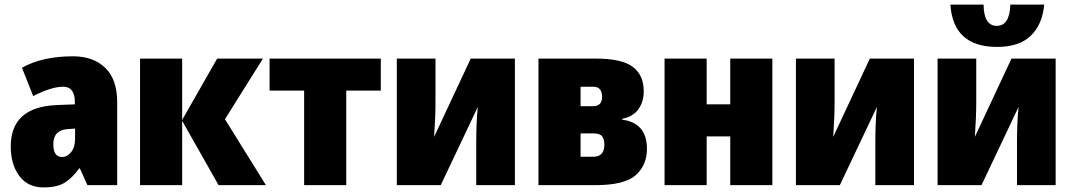

<svg xmlns="http://www.w3.org/2000/svg" viewBox="-20 -809 4685 839"><path d="M308 -247V-201Q308 -166 291 -144.5Q274 -123 251 -123Q213 -123 213 -179Q213 -241 277 -245ZM299 -563Q165 -563 76 -513L125 -389Q204 -430 256 -430Q307 -430 307 -363V-353L229 -350Q27 -342 27 -169Q27 -90 64.5 -40Q102 10 170 10Q228 10 261.5 -10Q295 -30 326 -73H329L362 0H492V-363Q492 -462 440 -512.5Q388 -563 299 -563Z M929 -553H1129L963 -288L1142 0H935L776 -281V0H592V-553H776V-285Z M1644 -413H1493V0H1309V-413H1158V-553H1644Z M1883 -553H1714V0H1906L2068 -342Q2064 -305 2062.5 -264.5Q2061 -224 2061 -185V0H2230V-553H2037L1877 -211Q1883 -296 1883 -366Z M2793 -410Q2793 -481 2745 -517Q2697 -553 2583 -553H2333V0H2582Q2710 0 2758.5 -44Q2807 -88 2807 -158Q2807 -272 2699 -286V-290Q2746 -299 2769.5 -331.5Q2793 -364 2793 -410ZM2611 -385Q2611 -345 2571 -345H2517V-430H2573Q2611 -430 2611 -385ZM2621 -177Q2621 -124 2572 -124H2517V-226H2574Q2602 -226 2611.5 -213Q2621 -200 2621 -177Z M3068 -553V-353H3171V-553H3355V0H3171V-213H3068V0H2884V-553Z M3627 -553H3458V0H3650L3812 -342Q3808 -305 3806.5 -264.5Q3805 -224 3805 -185V0H3974V-553H3781L3621 -211Q3627 -296 3627 -366Z M4246 -553H4077V0H4269L4431 -342Q4427 -305 4425.5 -264.5Q4424 -224 4424 -185V0H4593V-553H4400L4240 -211Q4246 -296 4246 -366ZM4543 -789H4395Q4392 -696 4336 -696Q4279 -696 4278 -789H4133Q4145 -604 4337 -604Q4434 -604 4484.5 -653Q4535 -702 4543 -789Z"/></svg>

Font: Noto Sans Display SemiCondensed Black
Style: Regular
Weight: 900
Width: 4
Designer: Monotype Design Team
Foundry: Monotype Imaging Inc.
Version: Version 1.900